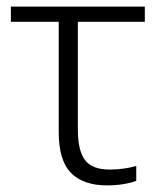

<svg xmlns="http://www.w3.org/2000/svg" viewBox="-20 -552 494 582"><path d="M305 10Q233 10 195.5 -27.5Q158 -65 158 -152V-486H13V-532H419V-486H216V-159Q216 -96 237.5 -67Q259 -38 313 -38Q333 -38 355 -41Q377 -44 393 -49V-4Q379 2 355 6Q331 10 305 10Z"/></svg>

Font: Noto Sans Light
Style: Regular
Weight: 300
Designer: Monotype Design Team
Foundry: Monotype Imaging Inc.
Version: Version 2.007